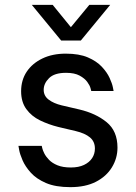

<svg xmlns="http://www.w3.org/2000/svg" viewBox="-20 -761 559 791"><path d="M270 10Q209 10 169.5 -7Q130 -24 107 -49.5Q84 -75 73 -100.5Q62 -126 59 -143Q56 -160 56 -160H152Q152 -160 154 -151Q156 -142 162.5 -129Q169 -116 182 -102.5Q195 -89 217 -80Q239 -71 272 -71Q304 -71 326 -81.5Q348 -92 359.5 -109.5Q371 -127 371 -149Q371 -178 350.5 -195Q330 -212 292 -221L220 -238Q180 -248 145 -265Q110 -282 88.5 -311.5Q67 -341 67 -385Q67 -431 90 -465.5Q113 -500 154.5 -520Q196 -540 251 -540Q306 -540 342 -524.5Q378 -509 399.5 -486Q421 -463 431.5 -440Q442 -417 445 -401.5Q448 -386 448 -386H356Q356 -386 353 -397.5Q350 -409 339.5 -423.5Q329 -438 308 -449.5Q287 -461 252 -461Q204 -461 182 -439Q160 -417 160 -391Q160 -366 180.5 -350.5Q201 -335 234 -327L307 -310Q375 -294 419.5 -257.5Q464 -221 464 -153Q464 -109 441 -71.5Q418 -34 375 -12Q332 10 270 10ZM232 -594 111 -741H197L272 -649L348 -741H434L313 -594Z"/></svg>

Font: Be Vietnam Pro Variable Thin
Style: Regular
Weight: 100
Designer: Lam Bao, Tony Le, Vietanh Nguyen
Foundry: Yellow Type Foundry
Version: Version 1.002